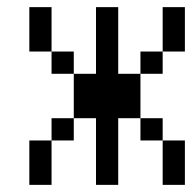

<svg xmlns="http://www.w3.org/2000/svg" viewBox="-20 -520 540 540"><path d="M62.5 -125Q62.5 -125 62.5 0H125Q125 0 125 -125ZM250 -187.5V0H312.5V-187.5H375V-125H437.5Q437.5 -125 437.5 0H500Q500 0 500 -125H437.5V-187.5H375Q375 -187.5 375 -312.5H312.5V-500H250V-312.5H187.5Q187.5 -312.5 187.5 -187.5H125V-125H187.5V-187.5ZM187.5 -312.5V-375H125V-312.5ZM375 -312.5H437.5V-375H375ZM125 -375Q125 -375 125 -500H62.5Q62.5 -500 62.5 -375ZM437.5 -375H500Q500 -375 500 -500H437.5Q437.5 -500 437.5 -375Z"/></svg>

Font: Unifont
Style: Regular
Weight: 500
Version: Version 13.0.05